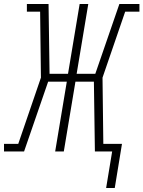

<svg xmlns="http://www.w3.org/2000/svg" viewBox="-53 -755 715 957"><path d="M519 182H476L506 0H420L415 -348H323L265 0H222L280 -348H187L67 0H-33V-38H38L151 -368L147 -697H81V-735H189L194 -387H286L344 -735H387L329 -387H422L542 -735H642V-697H571L458 -368L462 -38H555Z"/></svg>

Font: Iosevka Slab XLtExObl
Style: Regular
Weight: 200
Width: 7
Italic angle: -9°
Monospace: yes
Designer: Belleve Invis
Foundry: Belleve Invis
Version: Version 11.1.1; ttfautohint (v1.8.3)